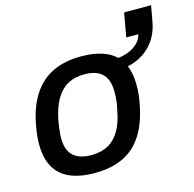

<svg xmlns="http://www.w3.org/2000/svg" viewBox="-103 -791 919 908"><g transform="rotate(-15 357.0 -337.0)"><path d="M252 12Q180 12 131 -9.5Q82 -31 57 -75Q32 -119 32 -187Q32 -206 34 -227Q36 -248 40 -271Q56 -363 94 -422Q132 -481 191 -509.5Q250 -538 330 -538Q403 -538 452 -516.5Q501 -495 525.5 -451Q550 -407 550 -338Q550 -319 548.5 -298.5Q547 -278 542 -255Q526 -163 489 -104Q452 -45 393.5 -16.5Q335 12 252 12ZM258 -74Q307 -74 342 -93.5Q377 -113 399.5 -153Q422 -193 432 -254Q437 -274 438.5 -288.5Q440 -303 440.5 -314Q441 -325 441 -334Q441 -374 428.5 -400Q416 -426 390 -439Q364 -452 324 -452Q275 -452 240.5 -432Q206 -412 183.5 -372.5Q161 -333 149 -272Q146 -252 144 -237Q142 -222 141 -211.5Q140 -201 140 -191Q140 -151 152.5 -125.5Q165 -100 192 -87Q219 -74 258 -74ZM464 -428 474 -484Q531 -484 571.5 -508Q612 -532 620 -569H561L582 -686H714L700 -609Q690 -552 658 -511Q626 -470 577 -449Q528 -428 464 -428Z"/></g></svg>

Font: Archivo SemiBold Medium
Style: Italic
Weight: 500
Italic angle: -10°
Version: Version 2.001